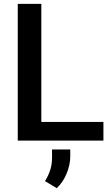

<svg xmlns="http://www.w3.org/2000/svg" viewBox="-20 -731 580 998"><path d="M517.6 -97.2V0H72.3V-710.9H194.8V-97.2ZM345.2 45.9V82.5Q345.2 125 326.4 170.9Q307.6 216.8 274.9 247.1L213.9 210.4Q231 183.1 240.7 153.8Q250.5 124.5 250.5 86.9V45.9Z"/></svg>

Font: Vazirmatn RD FD Medium
Style: Regular
Weight: 500
Designer: Saber Rastikerdar
Foundry: Saber Rastikerdar
Version: Version 33.003